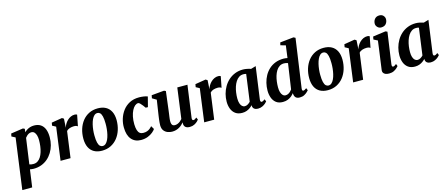

<svg xmlns="http://www.w3.org/2000/svg" viewBox="-59 -1611 6205 2659"><g transform="rotate(-15 3043.0 -281.5)"><path d="M8 254 107 -474.5 54 -502 62 -542.5 237 -568 261 -556.5 255 -509Q270.5 -524.5 291.2 -538Q312 -551.5 338 -559.8Q364 -568 395 -568Q451.5 -568 489.2 -542.8Q527 -517.5 545.8 -470Q564.5 -422.5 564.5 -356Q564.5 -297 549.8 -242.8Q535 -188.5 507 -142.5Q479 -96.5 439.2 -62.2Q399.5 -28 348.8 -9Q298 10 238.5 10Q225.5 10 211.8 8.2Q198 6.5 184.5 4L149.5 254ZM194 -64.5Q206 -59.5 220 -57.2Q234 -55 251.5 -55Q286 -55 312.2 -72Q338.5 -89 357.2 -118.5Q376 -148 388 -186.8Q400 -225.5 405.5 -268.8Q411 -312 411 -355.5Q411 -392 402.8 -421.8Q394.5 -451.5 378 -469.2Q361.5 -487 335.5 -487Q316 -487 299.5 -479Q283 -471 269.5 -458.2Q256 -445.5 245.5 -431.5Z M624.5 0 688 -473 636.5 -501 644 -542.5 796 -567.5 821 -552 815.5 -461 812.5 -423.5Q821 -451 836.2 -476.8Q851.5 -502.5 873 -523Q894.5 -543.5 921 -555.8Q947.5 -568 978 -568Q990 -568 999 -564.8Q1008 -561.5 1011.5 -558.5L980.5 -400Q977 -404 963.2 -409.5Q949.5 -415 927 -415Q911 -415 895.2 -412.5Q879.5 -410 865 -405.2Q850.5 -400.5 838.8 -392.8Q827 -385 818.5 -374.5L767.5 0Z M1308 -569Q1375.5 -569 1422.5 -543.2Q1469.5 -517.5 1494.8 -467.2Q1520 -417 1520.5 -344Q1520.5 -271.5 1500.2 -207Q1480 -142.5 1441 -93Q1402 -43.5 1345.8 -15Q1289.5 13.5 1218 13.5Q1152 13.5 1105.2 -12.5Q1058.5 -38.5 1033.8 -89Q1009 -139.5 1008.5 -212.5Q1008 -285.5 1028.2 -350Q1048.5 -414.5 1087.2 -463.8Q1126 -513 1181.8 -541Q1237.5 -569 1308 -569ZM1287.5 -508Q1261.5 -508 1241.8 -489.8Q1222 -471.5 1208 -441Q1194 -410.5 1185 -372.8Q1176 -335 1171.8 -295.2Q1167.5 -255.5 1168 -219.5Q1168.5 -153 1178 -115.2Q1187.5 -77.5 1204.2 -62.2Q1221 -47 1242 -47Q1268 -47 1287.5 -65Q1307 -83 1321.2 -113.5Q1335.5 -144 1344.2 -182Q1353 -220 1357 -260Q1361 -300 1360.5 -336.5Q1360 -403.5 1350.5 -440.8Q1341 -478 1324.8 -493Q1308.5 -508 1287.5 -508Z M1777 10Q1692 10 1641.8 -48.2Q1591.5 -106.5 1590.5 -218Q1589.5 -279.5 1608.2 -341Q1627 -402.5 1665.2 -454Q1703.5 -505.5 1762.5 -536.8Q1821.5 -568 1900.5 -568Q1930 -568 1964.5 -563.2Q1999 -558.5 2022.5 -548.5L1985.5 -405L1953.5 -406Q1942 -422.5 1926.5 -443Q1911 -463.5 1895.5 -478.8Q1880 -494 1868 -494Q1844.5 -494 1821.2 -474.5Q1798 -455 1779.8 -419Q1761.5 -383 1751 -333.5Q1740.5 -284 1741.5 -224.5Q1743 -172 1753.2 -139.5Q1763.5 -107 1783.2 -92Q1803 -77 1833 -77Q1864 -77 1887.2 -85.2Q1910.5 -93.5 1928 -107.5Q1945.5 -121.5 1960 -139L1988 -91.5Q1975.5 -71.5 1947 -47.8Q1918.5 -24 1876 -7Q1833.5 10 1777 10Z M2222.5 10Q2192 10 2160.2 -1.8Q2128.5 -13.5 2106.8 -41Q2085 -68.5 2084 -116Q2084 -133.5 2085.8 -154.5Q2087.5 -175.5 2090.2 -198.8Q2093 -222 2096.5 -246Q2100 -270 2103.5 -292.5L2131 -473L2070.5 -509L2078.5 -551L2259.5 -567.5L2283.5 -556L2250.5 -288.5Q2248 -267 2244.8 -245.2Q2241.5 -223.5 2238.8 -203.5Q2236 -183.5 2234.2 -166.8Q2232.5 -150 2232.5 -137.5Q2232.5 -112 2238.2 -96.5Q2244 -81 2255.2 -74.2Q2266.5 -67.5 2283.5 -67.5Q2304.5 -67.5 2324 -75.8Q2343.5 -84 2360.2 -97.5Q2377 -111 2390 -126.5L2449 -563.5H2594.5L2531 -105.5Q2528.5 -86 2534 -77.2Q2539.5 -68.5 2550 -68.5Q2559 -68.5 2568 -73.5Q2577 -78.5 2595.5 -92.5L2609.5 -60Q2604.5 -52 2587.2 -35.2Q2570 -18.5 2542 -4.2Q2514 10 2477.5 10Q2439 10 2419.2 -4.8Q2399.5 -19.5 2395.5 -44Q2395 -47 2394.5 -50.5Q2394 -54 2394.2 -58Q2394.5 -62 2395 -66.2Q2395.5 -70.5 2396 -74.5L2394 -75.5Q2381 -60 2364.8 -45Q2348.5 -30 2327.5 -17.5Q2306.5 -5 2280.8 2.5Q2255 10 2222.5 10Z M2684 0 2747.5 -473 2696 -501 2703.5 -542.5 2855.5 -567.5 2880.5 -552 2875 -461 2872 -423.5Q2880.5 -451 2895.8 -476.8Q2911 -502.5 2932.5 -523Q2954 -543.5 2980.5 -555.8Q3007 -568 3037.5 -568Q3049.5 -568 3058.5 -564.8Q3067.5 -561.5 3071 -558.5L3040 -400Q3036.5 -404 3022.8 -409.5Q3009 -415 2986.5 -415Q2970.5 -415 2954.8 -412.5Q2939 -410 2924.5 -405.2Q2910 -400.5 2898.2 -392.8Q2886.5 -385 2878 -374.5L2827 0Z M3510 -106.5Q3507.5 -86 3513 -77.2Q3518.5 -68.5 3529 -68.5Q3536.5 -68.5 3547 -73.5Q3557.5 -78.5 3574 -91.5L3588 -59Q3582.5 -51 3564.5 -34.2Q3546.5 -17.5 3518.2 -3.8Q3490 10 3453.5 10Q3422.5 10 3402 -4.8Q3381.5 -19.5 3379 -49.5L3380 -60.5Q3364.5 -43 3342.2 -26.8Q3320 -10.5 3291.8 -0.2Q3263.5 10 3228.5 10Q3169 10 3131.2 -18Q3093.5 -46 3075.8 -92.5Q3058 -139 3058 -194.5Q3058 -250.5 3072.2 -304.5Q3086.5 -358.5 3114.2 -406.2Q3142 -454 3182.5 -490.2Q3223 -526.5 3275.2 -547.2Q3327.5 -568 3390.5 -568Q3418 -568 3449.8 -561.5Q3481.5 -555 3503 -547L3574 -568ZM3419 -497Q3409.5 -500.5 3399.2 -501.8Q3389 -503 3379 -503Q3343 -503 3315.8 -484.8Q3288.5 -466.5 3268.8 -435.5Q3249 -404.5 3236.2 -365Q3223.5 -325.5 3217.8 -283.2Q3212 -241 3212 -200.5Q3212 -159.5 3221.5 -130.2Q3231 -101 3248 -85.5Q3265 -70 3288 -70Q3300 -70 3310.8 -73.8Q3321.5 -77.5 3331.5 -83.5Q3341.5 -89.5 3350.2 -97Q3359 -104.5 3366.5 -112.5Z M4109 -106.5Q4106.5 -88.5 4110.2 -78.5Q4114 -68.5 4125 -68.5Q4133 -68.5 4143 -73.2Q4153 -78 4170.5 -91.5L4184.5 -58.5Q4178.5 -52 4162 -35.2Q4145.5 -18.5 4118.2 -4.2Q4091 10 4053.5 10Q4015.5 10 3996.8 -8Q3978 -26 3974.5 -61L3973.5 -73Q3959.5 -53.5 3937 -34.2Q3914.5 -15 3883 -2.5Q3851.5 10 3811.5 10Q3751.5 10 3714.8 -19Q3678 -48 3661.2 -95Q3644.5 -142 3644.5 -196.5Q3644.5 -251.5 3657.5 -305.5Q3670.5 -359.5 3696.5 -406.8Q3722.5 -454 3761.5 -490.2Q3800.5 -526.5 3853.2 -547.2Q3906 -568 3972.5 -568Q3985.5 -568 4000 -566.2Q4014.5 -564.5 4028.5 -561.5L4052 -737.5L3978.5 -758L3987.5 -796.5L4182.5 -817L4208.5 -803.5ZM4017.5 -492Q4005.5 -497.5 3991 -500.2Q3976.5 -503 3960.5 -503Q3923.5 -503 3895.8 -484.5Q3868 -466 3849 -434.8Q3830 -403.5 3818.2 -364.5Q3806.5 -325.5 3801.5 -283.5Q3796.5 -241.5 3796.5 -202.5Q3796.5 -163.5 3805.2 -133.5Q3814 -103.5 3831 -86.8Q3848 -70 3871 -70Q3891 -70 3908.2 -78.5Q3925.5 -87 3939.8 -100.5Q3954 -114 3964 -128.5Z M4546 -569Q4613.5 -569 4660.5 -543.2Q4707.5 -517.5 4732.8 -467.2Q4758 -417 4758.5 -344Q4758.5 -271.5 4738.2 -207Q4718 -142.5 4679 -93Q4640 -43.5 4583.8 -15Q4527.5 13.5 4456 13.5Q4390 13.5 4343.2 -12.5Q4296.5 -38.5 4271.8 -89Q4247 -139.5 4246.5 -212.5Q4246 -285.5 4266.2 -350Q4286.5 -414.5 4325.2 -463.8Q4364 -513 4419.8 -541Q4475.5 -569 4546 -569ZM4525.5 -508Q4499.5 -508 4479.8 -489.8Q4460 -471.5 4446 -441Q4432 -410.5 4423 -372.8Q4414 -335 4409.8 -295.2Q4405.5 -255.5 4406 -219.5Q4406.5 -153 4416 -115.2Q4425.5 -77.5 4442.2 -62.2Q4459 -47 4480 -47Q4506 -47 4525.5 -65Q4545 -83 4559.2 -113.5Q4573.5 -144 4582.2 -182Q4591 -220 4595 -260Q4599 -300 4598.5 -336.5Q4598 -403.5 4588.5 -440.8Q4579 -478 4562.8 -493Q4546.5 -508 4525.5 -508Z M4819.5 0 4883 -473 4831.5 -501 4839 -542.5 4991 -567.5 5016 -552 5010.5 -461 5007.5 -423.5Q5016 -451 5031.2 -476.8Q5046.5 -502.5 5068 -523Q5089.5 -543.5 5116 -555.8Q5142.5 -568 5173 -568Q5185 -568 5194 -564.8Q5203 -561.5 5206.5 -558.5L5175.5 -400Q5172 -404 5158.2 -409.5Q5144.5 -415 5122 -415Q5106 -415 5090.2 -412.5Q5074.5 -410 5060 -405.2Q5045.5 -400.5 5033.8 -392.8Q5022 -385 5013.5 -374.5L4962.5 0Z M5335 10Q5303.5 10 5282.5 1Q5261.5 -8 5252 -23.8Q5242.5 -39.5 5245 -60.5Q5248 -83.5 5252.5 -115Q5257 -146.5 5262.2 -185.8Q5267.5 -225 5274 -270.8Q5280.5 -316.5 5287.2 -367.2Q5294 -418 5301 -472.5L5244 -501.5L5251.5 -542.5L5434.5 -567.5L5460 -556L5396 -105.5Q5393.5 -87.5 5397.8 -78Q5402 -68.5 5412.5 -68.5Q5421.5 -68.5 5431.8 -74Q5442 -79.5 5459 -93L5472 -60Q5466.5 -53 5449.2 -36Q5432 -19 5403.2 -4.5Q5374.5 10 5335 10ZM5392 -635Q5361.5 -635 5339 -658.8Q5316.5 -682.5 5318.5 -712.5Q5320.5 -750.5 5344 -776.8Q5367.5 -803 5409 -803Q5445 -803 5465.5 -780.2Q5486 -757.5 5486 -729Q5485.5 -690 5462.5 -662.5Q5439.5 -635 5392 -635Z M5986.5 -106.5Q5984 -86 5989.5 -77.2Q5995 -68.5 6005.5 -68.5Q6013 -68.5 6023.5 -73.5Q6034 -78.5 6050.5 -91.5L6064.5 -59Q6059 -51 6041 -34.2Q6023 -17.5 5994.8 -3.8Q5966.5 10 5930 10Q5899 10 5878.5 -4.8Q5858 -19.5 5855.5 -49.5L5856.5 -60.5Q5841 -43 5818.8 -26.8Q5796.5 -10.5 5768.2 -0.2Q5740 10 5705 10Q5645.5 10 5607.8 -18Q5570 -46 5552.2 -92.5Q5534.5 -139 5534.5 -194.5Q5534.5 -250.5 5548.8 -304.5Q5563 -358.5 5590.8 -406.2Q5618.5 -454 5659 -490.2Q5699.5 -526.5 5751.8 -547.2Q5804 -568 5867 -568Q5894.5 -568 5926.2 -561.5Q5958 -555 5979.5 -547L6050.5 -568ZM5895.5 -497Q5886 -500.5 5875.8 -501.8Q5865.5 -503 5855.5 -503Q5819.5 -503 5792.2 -484.8Q5765 -466.5 5745.2 -435.5Q5725.5 -404.5 5712.8 -365Q5700 -325.5 5694.2 -283.2Q5688.5 -241 5688.5 -200.5Q5688.5 -159.5 5698 -130.2Q5707.5 -101 5724.5 -85.5Q5741.5 -70 5764.5 -70Q5776.5 -70 5787.2 -73.8Q5798 -77.5 5808 -83.5Q5818 -89.5 5826.8 -97Q5835.5 -104.5 5843 -112.5Z"/></g></svg>

Font: Merriweather Light 18pt ExtraBold
Style: Italic
Weight: 800
Italic angle: -7.8°
Version: Version 2.101